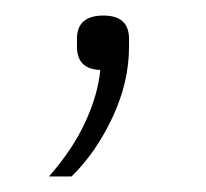

<svg xmlns="http://www.w3.org/2000/svg" viewBox="-20 -84 265 247"><path d="M113 -64Q146 -64 146 -34V-24Q146 22 124.5 67.5Q103 113 72 143H43Q73 109 89.5 73.5Q106 38 109 6Q79 5 79 -24V-34Q79 -64 113 -64Z"/></svg>

Font: IBM Plex Sans Condensed ExtraLight
Style: Regular
Weight: 200
Width: 3
Designer: Mike Abbink, Paul van der Laan, Pieter van Rosmalen
Foundry: Bold Monday
Version: Version 1.3